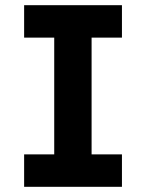

<svg xmlns="http://www.w3.org/2000/svg" viewBox="-20 -720 563 740"><path d="M73 0V-125H189V-575H73V-700H450V-575H333V-125H450V0Z"/></svg>

Font: Lexend SemiBold
Style: Regular
Weight: 600
Designer: Bonnie Shaver-Troup, Thomas Jockin
Foundry: Lexend
Version: Version 1.005; ttfautohint (v1.8.3)